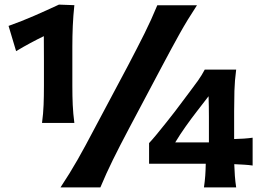

<svg xmlns="http://www.w3.org/2000/svg" viewBox="-20 -812 1137 832"><path d="M162.1 -279.3Q167.5 -319.8 168.9 -356.9Q170.4 -394 170.4 -440.4Q170.4 -494.1 170.4 -548.1Q170.4 -602.1 169.9 -655.3Q141.6 -641.6 111.6 -625.5Q81.5 -609.4 49.8 -590.3L17.1 -699.7Q74.7 -720.2 128.4 -743.7Q182.1 -767.1 235.4 -792L302.2 -789.6Q297.4 -744.6 295.4 -699.7Q293.5 -654.8 293.5 -609.4V-440.4Q293.5 -394 295.2 -356.9Q296.9 -319.8 302.2 -279.3ZM242.2 0Q282.7 -61 316.2 -119.9Q349.6 -178.7 389.2 -254.4L534.7 -527.8Q575.7 -606 605.7 -666Q635.7 -726.1 661.6 -789.1H833.5Q792 -726.1 758.5 -666Q725.1 -606 683.6 -527.8L538.6 -254.4Q498.5 -178.7 469.5 -119.9Q440.4 -61 415 0ZM995.1 -100.6Q996.1 -72.8 997.8 -49.6Q999.5 -26.4 1003.4 0H863.8Q867.7 -26.9 869.4 -50.5Q871.1 -74.2 871.6 -102.5H626V-191.9Q640.1 -207 659.7 -230.7Q679.2 -254.4 700 -280.5Q720.7 -306.6 737.8 -328.6L802.7 -415Q820.8 -438.5 837.9 -462.6Q855 -486.8 867.2 -510.3H1003.4Q997.1 -462.9 995.8 -418.2Q994.6 -373.5 994.6 -329.1V-209.5Q1015.6 -210 1036.9 -211.4Q1058.1 -212.9 1074.7 -215.3V-94.7Q1058.6 -97.2 1037.4 -98.4Q1016.1 -99.6 995.1 -100.6ZM739.3 -194.8H885.3V-305.7Q885.3 -350.6 883.8 -395L834 -330.6Q808.6 -297.9 784.2 -263.4Q759.8 -229 739.3 -194.8Z"/></svg>

Font: Pinar DS1 Bold
Style: Regular
Weight: 700
Designer: Amin Abedi
Version: Version 3.000